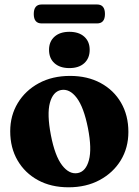

<svg xmlns="http://www.w3.org/2000/svg" viewBox="-20 -804 604 836"><path d="M285 -473.5Q361 -473.5 418.2 -442.5Q475.5 -411.5 507.2 -356.5Q539 -301.5 539 -229.5Q539 -160.5 506 -106.2Q473 -52 414.2 -20.2Q355.5 11.5 278.5 11.5Q202.5 11.5 145.5 -19.5Q88.5 -50.5 56.5 -105.5Q24.5 -160.5 24.5 -232.5Q24.5 -301 57.5 -355.5Q90.5 -410 149.2 -441.8Q208 -473.5 285 -473.5ZM319 -50.5Q354 -57.5 367.2 -106.8Q380.5 -156 363 -246Q345 -337 314 -378Q283 -419 245.5 -412Q210.5 -405 197.2 -356Q184 -307 201.5 -216Q219 -125 250.5 -84.2Q282 -43.5 319 -50.5ZM282 -507.5Q241 -507.5 217.2 -528.8Q193.5 -550 193.5 -587Q193.5 -623 217.2 -644.2Q241 -665.5 282 -665.5Q323.5 -665.5 347 -644.2Q370.5 -623 370.5 -587Q370.5 -550.5 347 -529Q323.5 -507.5 282 -507.5ZM127 -743Q127 -784.5 161.5 -784.5H402.5Q437 -784.5 437 -743Q437 -702 402.5 -702H161.5Q127 -702 127 -743Z"/></svg>

Font: Fraunces 72pt Soft
Style: Bold
Weight: 700
Version: Version 1.000;[b76b70a41]